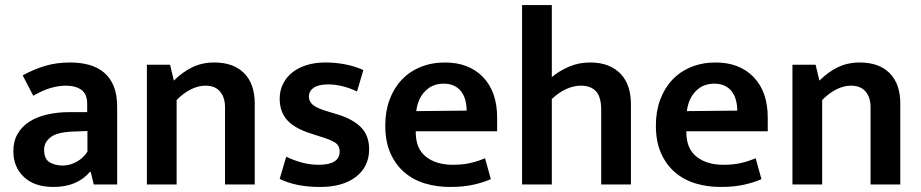

<svg xmlns="http://www.w3.org/2000/svg" viewBox="-20 -732 3656 762"><path d="M70 -433Q114 -457 159 -470.5Q204 -484 258 -484Q300 -484 334 -474.5Q368 -465 393 -444Q418 -423 431.5 -389.5Q445 -356 445 -308V0H352L340 -50H337Q286 10 192 10Q117 10 75 -29.5Q33 -69 33 -132Q33 -172 50 -201Q67 -230 96.5 -249Q126 -268 167 -277.5Q208 -287 256 -287H326V-320Q326 -359 303 -375.5Q280 -392 241 -392Q213 -392 181.5 -383Q150 -374 112 -352ZM327 -212 273 -210Q207 -208 181 -187.5Q155 -167 155 -138Q155 -101 177 -88Q199 -75 228 -75Q257 -75 283.5 -89.5Q310 -104 327 -130Z M681 0H563V-475H655L670 -412Q704 -446 743 -465Q782 -484 830 -484Q907 -484 949 -441.5Q991 -399 991 -321V0H873V-307Q873 -345 853.5 -368.5Q834 -392 795 -392Q766 -392 736 -376.5Q706 -361 681 -335Z M1397 -369Q1338 -397 1282 -397Q1245 -397 1225.5 -384Q1206 -371 1206 -348Q1206 -329 1222 -315.5Q1238 -302 1286 -288L1316 -279Q1380 -260 1412.5 -227Q1445 -194 1445 -140Q1445 -71 1393 -30.5Q1341 10 1251 10Q1154 10 1090 -22L1116 -110Q1145 -96 1177.5 -87Q1210 -78 1245 -78Q1328 -78 1328 -131Q1328 -155 1308.5 -167Q1289 -179 1242 -193L1211 -203Q1149 -223 1119.5 -255.5Q1090 -288 1090 -341Q1090 -372 1103 -398.5Q1116 -425 1139.5 -444Q1163 -463 1196.5 -473.5Q1230 -484 1271 -484Q1312 -484 1350.5 -476.5Q1389 -469 1422 -454Z M1953 -211H1630V-207Q1630 -142 1670.5 -110Q1711 -78 1777 -78Q1816 -78 1846.5 -85Q1877 -92 1905 -104L1928 -21Q1899 -8 1859 1Q1819 10 1766 10Q1713 10 1666.5 -4Q1620 -18 1585 -48Q1550 -78 1529.5 -124Q1509 -170 1509 -234Q1509 -290 1526 -336Q1543 -382 1574 -415Q1605 -448 1649 -466Q1693 -484 1746 -484Q1841 -484 1897 -426Q1953 -368 1953 -265ZM1832 -293Q1832 -314 1827 -333.5Q1822 -353 1811 -368Q1800 -383 1782.5 -391.5Q1765 -400 1741 -400Q1696 -400 1667 -370Q1638 -340 1632 -291Z M2170 0H2052V-712H2170V-426Q2200 -451 2238.5 -467.5Q2277 -484 2322 -484Q2364 -484 2394.5 -471.5Q2425 -459 2445 -437Q2465 -415 2474.5 -385Q2484 -355 2484 -319V0H2366V-296Q2366 -347 2345.5 -369.5Q2325 -392 2285 -392Q2256 -392 2226 -378Q2196 -364 2170 -339Z M3027 -211H2704V-207Q2704 -142 2744.5 -110Q2785 -78 2851 -78Q2890 -78 2920.5 -85Q2951 -92 2979 -104L3002 -21Q2973 -8 2933 1Q2893 10 2840 10Q2787 10 2740.5 -4Q2694 -18 2659 -48Q2624 -78 2603.5 -124Q2583 -170 2583 -234Q2583 -290 2600 -336Q2617 -382 2648 -415Q2679 -448 2723 -466Q2767 -484 2820 -484Q2915 -484 2971 -426Q3027 -368 3027 -265ZM2906 -293Q2906 -314 2901 -333.5Q2896 -353 2885 -368Q2874 -383 2856.5 -391.5Q2839 -400 2815 -400Q2770 -400 2741 -370Q2712 -340 2706 -291Z M3243 0H3125V-475H3217L3232 -412Q3266 -446 3305 -465Q3344 -484 3392 -484Q3469 -484 3511 -441.5Q3553 -399 3553 -321V0H3435V-307Q3435 -345 3415.5 -368.5Q3396 -392 3357 -392Q3328 -392 3298 -376.5Q3268 -361 3243 -335Z"/></svg>

Font: Mukta Mahee SemiBold
Style: Regular
Weight: 600
Designer: Shuchita Grover, Noopur Datye, Girish Dalvi, Yashodeep Gholap
Foundry: Ek Type
Version: Version 2.538;PS 1.000;hotconv 16.6.51;makeotf.lib2.5.65220;